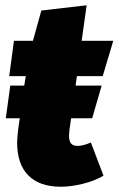

<svg xmlns="http://www.w3.org/2000/svg" viewBox="-20 -689 450 729"><path d="M325 -148 373 -22Q339 -2 294 9Q249 20 211 20Q130 20 87.5 -23Q45 -66 45 -148Q45 -162 49 -198L55 -240H2L19 -364H72L78 -400H15L33 -534H105L137 -649L309 -669L290 -534H410L370 -400H272L267 -364H366L330 -240H250L244 -198Q242 -180 242 -174Q242 -153 250 -144Q258 -135 274 -135Q296 -135 325 -148Z"/></svg>

Font: Fira Sans Black
Style: Italic
Weight: 900
Italic angle: -8°
Designer: Carrois Corporate & Edenspiekermann AG
Foundry: Carrois Corporate GbR & Edenspiekermann AG
Version: Version 4.203